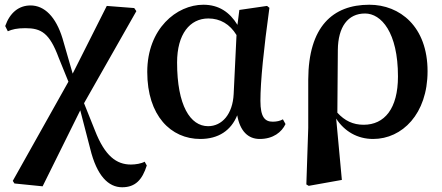

<svg xmlns="http://www.w3.org/2000/svg" viewBox="-20 -571 1866 811"><path d="M591 112C577 120 553 124 533 124C472 124 423 88 381 -20L335 -135L556 -524L547 -537L431 -546L287 -260L244 -409C216 -500 168 -548 109 -548C60 -548 22 -518 2 -461L13 -439C32 -447 51 -452 87 -452C154 -452 189 -432 228 -327L269 -226L34 193L41 204L160 216L319 -105L361 57C389 172 438 220 496 220C552 220 581 188 600 128Z M967 -174C963 -89 918 -38 859 -38C784 -38 728 -125 728 -307C728 -427 782 -493 860 -493C910 -493 951 -469 979 -423ZM1175 -67C1163 -60 1148 -57 1132 -57C1099 -57 1080 -76 1080 -145C1080 -228 1094 -364 1118 -538L1108 -546L991 -529L983 -466C950 -520 904 -551 839 -551C726 -551 602 -450 602 -267C602 -82 702 16 826 16C903 16 956 -20 982 -84C994 -17 1028 16 1077 16C1134 16 1170 -13 1186 -47Z M1407 -360C1408 -457 1449 -514 1522 -514C1590 -514 1661 -435 1661 -248C1661 -112 1604 -44 1516 -44C1471 -44 1436 -61 1405 -95ZM1282 -31 1274 208 1284 214 1424 189 1400 -70C1435 -16 1490 16 1556 16C1679 16 1786 -90 1786 -270C1786 -459 1669 -551 1540 -551C1385 -551 1283 -458 1282 -235Z"/></svg>

Font: Noto Serif CJK JP
Style: Bold
Weight: 700
Designer: Ryoko NISHIZUKA 西塚涼子 (kana & ideographs); Frank Grießhammer (Latin, Greek & Cyrillic); Wenlong ZHANG 张文龙 (bopomofo); San
Foundry: Adobe Systems Incorporated
Version: Version 1.000;PS 1;hotconv 16.6.53;makeotf.lib2.5.65590